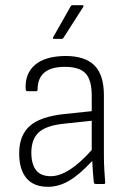

<svg xmlns="http://www.w3.org/2000/svg" viewBox="-20 -710 502 741"><path d="M165 11Q110 11 82 -22.5Q54 -56 54 -118Q54 -187 94.5 -223.5Q135 -260 229 -270L334 -281V-341Q334 -401 310.5 -426.5Q287 -452 230 -452Q125 -452 125 -364Q125 -358 120 -358H85Q80 -358 79 -367Q76 -426 115 -459.5Q154 -493 232 -494Q308 -494 344.5 -457.5Q381 -421 381 -342V-115Q381 -83 382.5 -56.5Q384 -30 386 -6Q387 0 381 0H349Q343 0 342 -7Q340 -24 338.5 -46Q337 -68 336 -89Q286 -35 246 -12Q206 11 165 11ZM101 -121Q101 -77 119 -53.5Q137 -30 176 -30Q244 -30 334 -131V-244L230 -233Q159 -226 130 -199.5Q101 -173 101 -121ZM189 -560Q182 -560 185 -566L253 -686Q255 -690 260 -690H298Q301 -690 302 -688Q303 -686 301 -683L225 -564Q223 -560 218 -560Z"/></svg>

Font: Sofia Sans Semi Condensed Light
Style: Regular
Weight: 300
Designer: Botio Nikoltchev, Ani Petrova
Foundry: lettersoup
Version: Version 4.100; ttfautohint (v1.8.4.7-5d5b)